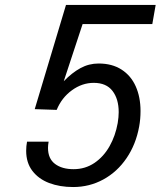

<svg xmlns="http://www.w3.org/2000/svg" viewBox="-20 -745 648 774"><path d="M85.5 -137Q85.5 -156 89 -174H176Q173.5 -159 173.5 -149Q173.5 -105.5 201.8 -84.2Q230 -63 276.5 -63Q323.5 -63 360.8 -88.2Q398 -113.5 421.8 -155.8Q445.5 -198 454.5 -249Q458.5 -273 458.5 -293Q458.5 -346 433.5 -378.5Q408.5 -411 358 -411Q311 -411 269.8 -381Q228.5 -351 208.5 -302L120 -305L246 -725H607.5L594 -648H313L237 -417.5Q270.5 -452 304.5 -470.5Q338.5 -489 377.5 -489Q432 -489 470 -464.5Q508 -440 527.2 -396.8Q546.5 -353.5 546.5 -297.5Q546.5 -264.5 541 -235Q528 -163 490.2 -107.5Q452.5 -52 396.5 -21.5Q340.5 9 275 9Q221 9 178.2 -7.2Q135.5 -23.5 110.5 -56.2Q85.5 -89 85.5 -137Z"/></svg>

Font: JuliaMono
Style: Italic
Weight: 400
Italic angle: -9°
Monospace: yes
Designer: cormullion
Foundry: corm
Version: Version 0.057; ttfautohint (v1.8.4)